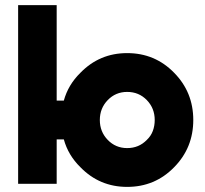

<svg xmlns="http://www.w3.org/2000/svg" viewBox="-20 -720 801 752"><path d="M51 -700V0H202V-174H230Q247 -112 295 -65Q370 12 478 12Q587 12 662 -65Q737 -141 737 -250Q737 -359 662 -435Q587 -512 478 -512Q370 -512 295 -435Q247 -388 230 -326H202V-700ZM478 -360Q524 -360 555 -328Q586 -296 586 -250Q586 -227 578.5 -207Q571 -187 555 -172Q524 -140 478 -140Q433 -140 402 -172Q371 -204 371 -250Q371 -296 402 -328Q433 -360 478 -360Z"/></svg>

Font: Unageo
Style: ExtraBold
Weight: 800
Designer: Richard Sepsi
Foundry: Richard Sepsi
Version: Version 2.000